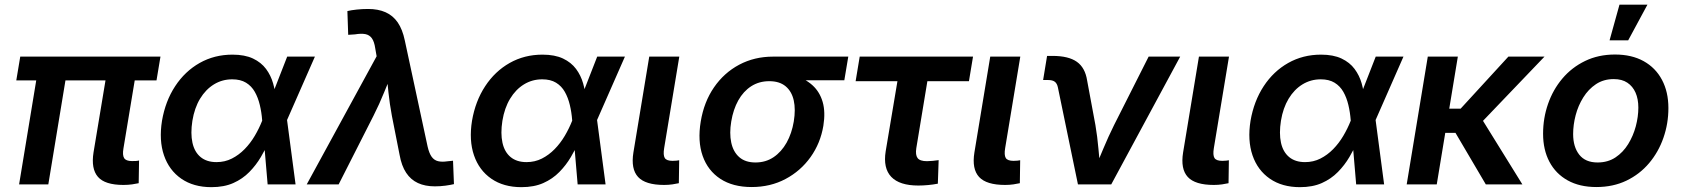

<svg xmlns="http://www.w3.org/2000/svg" viewBox="-20 -773 7050 805"><path d="M497.6 2.4Q419.9 2.4 390.6 -31.5Q361.3 -65.4 372.1 -133.8L434.1 -506.8H556.6L497.6 -150.9Q492.7 -122.6 500.5 -110.1Q508.3 -97.7 533.2 -97.7Q543.5 -97.7 550.5 -98.1Q557.6 -98.6 563 -100.1L561.5 -4.9Q550.8 -2.4 533.9 0Q517.1 2.4 497.6 2.4ZM60.1 0 143.6 -506.8H266.1L182.6 0ZM48.3 -436 64.9 -535.6H652.8L636.2 -436Z M866.2 11.7Q791.5 11.7 740.2 -23.7Q689 -59.1 667.5 -121.8Q646 -184.6 659.2 -266.6Q673.3 -349.1 714.4 -411.6Q755.4 -474.1 817.1 -509Q878.9 -543.9 954.6 -543.9Q1006.3 -543.9 1040.8 -527.6Q1075.2 -511.2 1095.5 -483.9Q1115.7 -456.5 1125 -423.6Q1134.3 -390.6 1137.2 -357.4H1174.3L1183.1 -272.9L1219.2 0H1102.1L1079.1 -269.5Q1076.7 -302.2 1069.3 -333Q1062 -363.8 1048.3 -387.9Q1034.7 -412.1 1011.5 -426.3Q988.3 -440.4 953.6 -440.4Q911.6 -440.4 877 -419.2Q842.3 -397.9 818.8 -359.1Q795.4 -320.3 786.6 -266.6Q778.3 -213.4 786.9 -174.6Q795.4 -135.7 821 -114.5Q846.7 -93.3 887.7 -93.3Q922.9 -93.3 952.1 -108.2Q981.4 -123 1005.6 -147.7Q1029.8 -172.4 1048.1 -203.4Q1066.4 -234.4 1079.1 -266.6L1184.1 -535.6H1300.3L1182.1 -266.6L1145 -182.1H1108.9Q1093.8 -148.9 1073.7 -114.7Q1053.7 -80.6 1025.4 -51.8Q997.1 -22.9 958.3 -5.6Q919.4 11.7 866.2 11.7Z M1266.1 0 1559.1 -537.1 1553.2 -570.8Q1549.3 -598.1 1539.3 -612.3Q1529.3 -626.5 1512 -629.9Q1494.6 -633.3 1468.3 -628.9L1439.9 -627L1436.5 -726.6Q1452.6 -730.5 1475.8 -732.9Q1499 -735.4 1523.4 -735.4Q1565.4 -735.4 1596.4 -721.7Q1627.4 -708 1647.5 -679Q1667.5 -649.9 1677.2 -603.5L1772.9 -158.2Q1779.3 -130.4 1789.8 -115.7Q1800.3 -101.1 1816.7 -97.2Q1833 -93.3 1855.5 -96.7L1879.4 -99.1L1883.3 -1Q1869.1 2.4 1847.7 5.4Q1826.2 8.3 1803.2 8.3Q1762.2 8.3 1732.2 -5.6Q1702.1 -19.5 1682.9 -48.6Q1663.6 -77.6 1655.3 -124L1623 -287.6Q1613.8 -336.9 1608.6 -386Q1603.5 -435.1 1598.6 -485.8H1632.3Q1610.4 -435.1 1590.6 -386Q1570.8 -336.9 1545.9 -287.6L1399.9 0Z M2166 11.7Q2091.3 11.7 2040 -23.7Q1988.8 -59.1 1967.3 -121.8Q1945.8 -184.6 1959 -266.6Q1973.1 -349.1 2014.2 -411.6Q2055.2 -474.1 2116.9 -509Q2178.7 -543.9 2254.4 -543.9Q2306.2 -543.9 2340.6 -527.6Q2375 -511.2 2395.3 -483.9Q2415.5 -456.5 2424.8 -423.6Q2434.1 -390.6 2437 -357.4H2474.1L2482.9 -272.9L2519 0H2401.9L2378.9 -269.5Q2376.5 -302.2 2369.1 -333Q2361.8 -363.8 2348.1 -387.9Q2334.5 -412.1 2311.3 -426.3Q2288.1 -440.4 2253.4 -440.4Q2211.4 -440.4 2176.8 -419.2Q2142.1 -397.9 2118.7 -359.1Q2095.2 -320.3 2086.4 -266.6Q2078.1 -213.4 2086.7 -174.6Q2095.2 -135.7 2120.8 -114.5Q2146.5 -93.3 2187.5 -93.3Q2222.7 -93.3 2252 -108.2Q2281.2 -123 2305.4 -147.7Q2329.6 -172.4 2347.9 -203.4Q2366.2 -234.4 2378.9 -266.6L2483.9 -535.6H2600.1L2481.9 -266.6L2444.8 -182.1H2408.7Q2393.6 -148.9 2373.5 -114.7Q2353.5 -80.6 2325.2 -51.8Q2296.9 -22.9 2258.1 -5.6Q2219.2 11.7 2166 11.7Z M2764.6 2.4Q2686 2.4 2655.3 -31Q2624.5 -64.5 2635.7 -133.8L2702.1 -535.6H2828.1L2764.6 -151.9Q2759.8 -123 2767.1 -110.8Q2774.4 -98.6 2799.8 -98.6Q2809.6 -98.6 2816.2 -99.4Q2822.8 -100.1 2827.6 -101.1L2826.2 -4.9Q2815.4 -2.4 2799.3 0Q2783.2 2.4 2764.6 2.4Z M3131.3 11.2Q3052.7 11.2 3000.2 -23.2Q2947.8 -57.6 2926 -119.4Q2904.3 -181.2 2918 -263.7Q2931.6 -345.7 2973.6 -406.7Q3015.6 -467.8 3079.3 -501.7Q3143.1 -535.6 3221.2 -535.6H3536.6L3520 -436.5H3292.5L3205.1 -432.6Q3162.6 -432.6 3129.6 -411.4Q3096.7 -390.1 3075.4 -352.1Q3054.2 -314 3045.9 -263.7Q3037.6 -214.4 3045.9 -175.3Q3054.2 -136.2 3079.6 -114Q3105 -91.8 3147.5 -91.8Q3190.4 -91.8 3223.4 -114Q3256.3 -136.2 3278.1 -175Q3299.8 -213.9 3308.1 -263.7Q3316.4 -314.5 3307.9 -352.3Q3299.3 -390.1 3273.7 -411.4Q3248 -432.6 3205.6 -432.6L3210.9 -469.7Q3266.6 -469.7 3311.5 -456.3Q3356.4 -442.9 3386.7 -415.3Q3417 -387.7 3429.2 -345.5Q3441.4 -303.2 3432.1 -245.6Q3419.9 -172.4 3378.4 -114.3Q3336.9 -56.2 3273.4 -22.5Q3210 11.2 3131.3 11.2Z M3830.1 4.9Q3751.5 4.9 3716.8 -31.5Q3682.1 -67.9 3693.4 -138.7L3742.7 -432.6H3567.4L3584.5 -535.6H4059.6L4042.5 -432.6H3868.2L3821.8 -151.9Q3817.4 -123.5 3827.1 -110.4Q3836.9 -97.2 3866.7 -97.2Q3876.5 -97.2 3890.6 -98.6Q3904.8 -100.1 3915.5 -101.6L3912.1 -2.9Q3892.1 1 3871.1 2.9Q3850.1 4.9 3830.1 4.9Z M4194.3 2.4Q4115.7 2.4 4085 -31Q4054.2 -64.5 4065.4 -133.8L4131.8 -535.6H4257.8L4194.3 -151.9Q4189.5 -123 4196.8 -110.8Q4204.1 -98.6 4229.5 -98.6Q4239.3 -98.6 4245.8 -99.4Q4252.4 -100.1 4257.3 -101.1L4255.9 -4.9Q4245.1 -2.4 4229 0Q4212.9 2.4 4194.3 2.4Z M4499.5 0 4415.5 -406.2Q4412.1 -422.9 4402.6 -430.2Q4393.1 -437.5 4374.5 -437.5H4353.5L4370.1 -538.6H4393.1Q4460 -538.6 4494.9 -513.9Q4529.8 -489.3 4538.1 -435.1L4572.8 -248.5Q4581.1 -199.2 4585.4 -149.7Q4589.8 -100.1 4594.7 -49.8H4564Q4585.4 -100.6 4606 -149.9Q4626.5 -199.2 4650.9 -248.5L4795.9 -535.6H4928.2L4639.2 0Z M5069.3 2.4Q4990.7 2.4 4960 -31Q4929.2 -64.5 4940.4 -133.8L5006.8 -535.6H5132.8L5069.3 -151.9Q5064.5 -123 5071.8 -110.8Q5079.1 -98.6 5104.5 -98.6Q5114.3 -98.6 5120.8 -99.4Q5127.4 -100.1 5132.3 -101.1L5130.9 -4.9Q5120.1 -2.4 5104 0Q5087.9 2.4 5069.3 2.4Z M5430.2 11.7Q5355.5 11.7 5304.2 -23.7Q5252.9 -59.1 5231.4 -121.8Q5210 -184.6 5223.1 -266.6Q5237.3 -349.1 5278.3 -411.6Q5319.3 -474.1 5381.1 -509Q5442.9 -543.9 5518.6 -543.9Q5570.3 -543.9 5604.7 -527.6Q5639.2 -511.2 5659.4 -483.9Q5679.7 -456.5 5689 -423.6Q5698.2 -390.6 5701.2 -357.4H5738.3L5747.1 -272.9L5783.2 0H5666L5643.1 -269.5Q5640.6 -302.2 5633.3 -333Q5626 -363.8 5612.3 -387.9Q5598.6 -412.1 5575.4 -426.3Q5552.2 -440.4 5517.6 -440.4Q5475.6 -440.4 5440.9 -419.2Q5406.2 -397.9 5382.8 -359.1Q5359.4 -320.3 5350.6 -266.6Q5342.3 -213.4 5350.8 -174.6Q5359.4 -135.7 5385 -114.5Q5410.6 -93.3 5451.7 -93.3Q5486.8 -93.3 5516.1 -108.2Q5545.4 -123 5569.6 -147.7Q5593.8 -172.4 5612.1 -203.4Q5630.4 -234.4 5643.1 -266.6L5748 -535.6H5864.3L5746.1 -266.6L5709 -182.1H5672.9Q5657.7 -148.9 5637.7 -114.7Q5617.7 -80.6 5589.4 -51.8Q5561 -22.9 5522.2 -5.6Q5483.4 11.7 5430.2 11.7Z M6092.3 -535.6 6003.9 0H5877.9L5966.3 -535.6ZM6455.6 -535.6 6149.4 -215.8H6005.9L6020 -317.4H6104L6304.2 -535.6ZM6209.5 0 6079.6 -220.7 6180.7 -293.9 6362.8 0Z M6673.3 11.2Q6603 11.2 6553 -16.6Q6502.9 -44.4 6476.3 -94.7Q6449.7 -145 6449.7 -212.4Q6449.7 -277.8 6470.5 -337.4Q6491.2 -397 6530.5 -443.6Q6569.8 -490.2 6625.7 -517.3Q6681.6 -544.4 6751 -544.4Q6821.3 -544.4 6871.3 -516.6Q6921.4 -488.8 6948.2 -438.2Q6975.1 -387.7 6975.1 -319.8Q6975.1 -254.9 6954.3 -195.3Q6933.6 -135.7 6894.3 -89.1Q6855 -42.5 6799.1 -15.6Q6743.2 11.2 6673.3 11.2ZM6678.2 -91.8Q6721.2 -91.8 6753.2 -113Q6785.2 -134.3 6806.4 -168.7Q6827.6 -203.1 6838.4 -243.4Q6849.1 -283.7 6849.1 -321.8Q6849.1 -357.9 6837.4 -384.5Q6825.7 -411.1 6803 -426.3Q6780.3 -441.4 6746.1 -441.4Q6703.6 -441.4 6671.6 -420.2Q6639.6 -398.9 6618.2 -364.5Q6596.7 -330.1 6586.2 -289.8Q6575.7 -249.5 6575.7 -210.9Q6575.7 -157.2 6601.3 -124.5Q6627 -91.8 6678.2 -91.8ZM6728.5 -604 6770 -753.4H6887.2L6806.6 -604Z"/></svg>

Font: Inter 20pt SemiBold
Style: Italic
Weight: 600
Italic angle: -9.3988°
Version: Version 4.001;git-66647c0bb